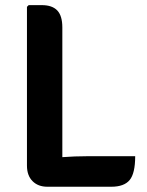

<svg xmlns="http://www.w3.org/2000/svg" viewBox="-20 -708 558 730"><path d="M494 -114Q494 -49 473 -23.5Q452 2 403 2H160Q125 2 103.8 -19.2Q82.5 -40.5 82.5 -78.5V-682L89 -688.5H139Q178.5 -688.5 197.8 -668.2Q217 -648 217 -603.5V-110.5Q264.5 -114 308 -114Z"/></svg>

Font: Signika SC SemiBold
Style: Regular
Weight: 600
Designer: Anna Giedryś
Foundry: Anna Giedryś
Version: Version 2.000; ttfautohint (v1.8.3) -l 8 -r 50 -G 200 -x 9 -